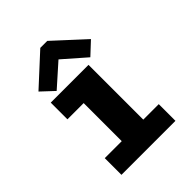

<svg xmlns="http://www.w3.org/2000/svg" viewBox="-198 -791 895 895"><g transform="rotate(-45 250.0 -343.0)"><path d="M74 0V-110H186V-361H79V-471H328V-110H430V0ZM137 -490 75 -548 225 -686H271L421 -548L359 -490L247 -588Z"/></g></svg>

Font: Inconsolata Black
Style: Regular
Weight: 900
Monospace: yes
Designer: Raph Levien, Cyreal, Brenton Simpson
Foundry: Raph Levien, Cyreal, Google
Version: Version 3.001; ttfautohint (v1.8.2.53-6de2)